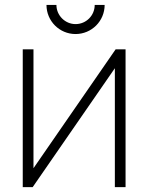

<svg xmlns="http://www.w3.org/2000/svg" viewBox="-20 -764 606 784"><path d="M366.7 -743.8C366.7 -701 332.3 -665.6 288.5 -665.6C245.8 -665.6 210.4 -701 210.4 -743.8H169.8C169.8 -678.1 222.9 -625 288.5 -625C354.2 -625 407.3 -678.1 407.3 -743.8ZM492.7 -562.5H452.1L116.7 -77.1V-562.5H72.9V0H113.5L449 -485.4V0H492.7Z"/></svg>

Font: Manrope3 Thin
Style: Regular
Weight: 100
Width: 4
Designer: Mikhail Sharanda
Foundry: Mikhail Sharanda
Version: Version 3.000;PS 003.000;hotconv 1.0.88;makeotf.lib2.5.64775